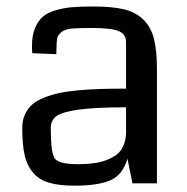

<svg xmlns="http://www.w3.org/2000/svg" viewBox="-20 -571 582 598"><path d="M468.8 0H392.6L377 -76.7Q362.3 -26.4 324 -9.5Q285.6 7.3 211.9 7.3Q163.1 7.3 131.8 -2.2Q100.6 -11.7 82 -34.2Q63.5 -56.6 56.4 -89.1Q49.3 -121.6 49.3 -172.9Q49.3 -195.8 57.4 -213.9Q65.4 -231.9 79.3 -244.6Q93.3 -257.3 116.5 -266.6Q139.6 -275.9 164.6 -281.2Q189.5 -286.6 224.9 -289.8Q260.3 -293 293.9 -293.9Q327.6 -294.9 372.6 -294.9V-439.9Q372.6 -464.8 349.1 -474.4Q325.7 -483.9 265.6 -483.9Q223.6 -483.9 202.6 -481.9Q181.6 -480 170.7 -470.5Q159.7 -460.9 158 -451.7Q156.2 -442.4 155.8 -417Q155.3 -407.7 155.3 -402.3L80.6 -405.3Q79.6 -413.1 79.6 -428.2Q79.6 -460.9 89.1 -483.6Q98.6 -506.3 113.8 -519.3Q128.9 -532.2 155.3 -539.6Q181.6 -546.9 207.5 -548.8Q233.4 -550.8 272 -550.8Q330.6 -550.8 367.2 -541.7Q403.8 -532.7 427.2 -509.3Q450.7 -485.8 459.7 -449.5Q468.8 -413.1 468.8 -354.5ZM372.6 -153.3V-236.8Q276.4 -236.8 224.6 -229.5Q172.9 -222.2 155.5 -209.2Q138.2 -196.3 138.2 -172.9Q138.2 -171.9 138.2 -169.9Q138.2 -95.7 150.4 -77.6Q162.6 -59.6 225.1 -59.6Q278.3 -59.6 311.5 -72.3Q344.7 -85 357.7 -104.7Q370.6 -124.5 372.6 -153.3Z"/></svg>

Font: Coda
Style: Regular
Weight: 400
Designer: vernon adams
Foundry: vernon adams
Version: Version 2.001; ttfautohint (v0.8) -r 50 -G 200 -x